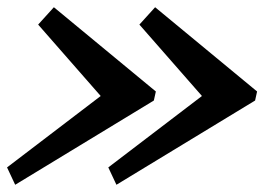

<svg xmlns="http://www.w3.org/2000/svg" viewBox="-28 -653 744 531"><path d="M250.5 -387.5 -8.5 -190 14 -142 397.5 -375 403 -400 121 -633 77.5 -585ZM530.5 -387.5 271.5 -190 294 -142 677.5 -375 683 -400 401 -633 357.5 -585Z"/></svg>

Font: Besley SemiBold
Style: Italic
Weight: 600
Italic angle: -13°
Designer: Owen Earl
Foundry: indestructible type*
Version: Version 2.001